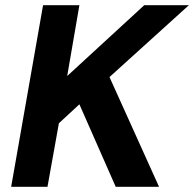

<svg xmlns="http://www.w3.org/2000/svg" viewBox="-20 -720 748 740"><path d="M23 0 146 -700H286L239 -427L536 -700H708L402 -423L593 0H426L286 -318L207 -245L163 0Z"/></svg>

Font: DM Sans 24pt ExtraBold
Style: Italic
Weight: 800
Italic angle: -10°
Designer: Colophon Foundry, Jonny Pinhorn
Foundry: Colophon Foundry
Version: Version 4.004;gftools[0.9.30]